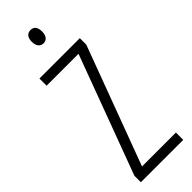

<svg xmlns="http://www.w3.org/2000/svg" viewBox="-301 -929 945 945"><g transform="rotate(-45 171.0 -457.0)"><path d="M173 -914C147 -914 136 -895 136 -868C136 -841 149 -822 172 -822C195 -822 208 -840 208 -868C208 -895 198 -914 173 -914ZM322 0V-51H86L316 -669V-714H35V-664H257L27 -45V0Z"/></g></svg>

Font: Noto Sans Lao ExtraCondensed Light
Style: Regular
Weight: 300
Width: 2
Designer: Monotype Design Team
Foundry: Monotype Imaging Inc.
Version: Version 2.003